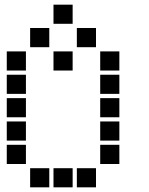

<svg xmlns="http://www.w3.org/2000/svg" viewBox="-20 -811 640 822"><path d="M210 -791Q209 -791 209 -791Q209 -791 209 -790V-710Q209 -709 209 -709Q209 -709 210 -709H290Q291 -709 291 -709Q291 -709 291 -710V-790Q291 -791 291 -791Q291 -791 290 -791ZM110 -691Q109 -691 109 -691Q109 -691 109 -690V-610Q109 -609 109 -609Q109 -609 110 -609H190Q191 -609 191 -609Q191 -609 191 -610V-690Q191 -691 191 -691Q191 -691 190 -691ZM310 -691Q309 -691 309 -691Q309 -691 309 -690V-610Q309 -609 309 -609Q309 -609 310 -609H390Q391 -609 391 -609Q391 -609 391 -610V-690Q391 -691 391 -691Q391 -691 390 -691ZM10 -591Q9 -591 9 -591Q9 -591 9 -590V-510Q9 -509 9 -509Q9 -509 10 -509H90Q91 -509 91 -509Q91 -509 91 -510V-590Q91 -591 91 -591Q91 -591 90 -591ZM210 -591Q209 -591 209 -591Q209 -591 209 -590V-510Q209 -509 209 -509Q209 -509 210 -509H290Q291 -509 291 -509Q291 -509 291 -510V-590Q291 -591 291 -591Q291 -591 290 -591ZM410 -591Q409 -591 409 -591Q409 -591 409 -590V-510Q409 -509 409 -509Q409 -509 410 -509H490Q491 -509 491 -509Q491 -509 491 -510V-590Q491 -591 491 -591Q491 -591 490 -591ZM10 -491Q9 -491 9 -491Q9 -491 9 -490V-410Q9 -409 9 -409Q9 -409 10 -409H90Q91 -409 91 -409Q91 -409 91 -410V-490Q91 -491 91 -491Q91 -491 90 -491ZM410 -491Q409 -491 409 -491Q409 -491 409 -490V-410Q409 -409 409 -409Q409 -409 410 -409H490Q491 -409 491 -409Q491 -409 491 -410V-490Q491 -491 491 -491Q491 -491 490 -491ZM10 -391Q9 -391 9 -391Q9 -391 9 -390V-310Q9 -309 9 -309Q9 -309 10 -309H90Q91 -309 91 -309Q91 -309 91 -310V-390Q91 -391 91 -391Q91 -391 90 -391ZM410 -391Q409 -391 409 -391Q409 -391 409 -390V-310Q409 -309 409 -309Q409 -309 410 -309H490Q491 -309 491 -309Q491 -309 491 -310V-390Q491 -391 491 -391Q491 -391 490 -391ZM10 -291Q9 -291 9 -291Q9 -291 9 -290V-210Q9 -209 9 -209Q9 -209 10 -209H90Q91 -209 91 -209Q91 -209 91 -210V-290Q91 -291 91 -291Q91 -291 90 -291ZM410 -291Q409 -291 409 -291Q409 -291 409 -290V-210Q409 -209 409 -209Q409 -209 410 -209H490Q491 -209 491 -209Q491 -209 491 -210V-290Q491 -291 491 -291Q491 -291 490 -291ZM10 -191Q9 -191 9 -191Q9 -191 9 -190V-110Q9 -109 9 -109Q9 -109 10 -109H90Q91 -109 91 -109Q91 -109 91 -110V-190Q91 -191 91 -191Q91 -191 90 -191ZM410 -191Q409 -191 409 -191Q409 -191 409 -190V-110Q409 -109 409 -109Q409 -109 410 -109H490Q491 -109 491 -109Q491 -109 491 -110V-190Q491 -191 491 -191Q491 -191 490 -191ZM110 -91Q109 -91 109 -91Q109 -91 109 -90V-10Q109 -9 109 -9Q109 -9 110 -9H190Q191 -9 191 -9Q191 -9 191 -10V-90Q191 -91 191 -91Q191 -91 190 -91ZM210 -91Q209 -91 209 -91Q209 -91 209 -90V-10Q209 -9 209 -9Q209 -9 210 -9H290Q291 -9 291 -9Q291 -9 291 -10V-90Q291 -91 291 -91Q291 -91 290 -91ZM310 -91Q309 -91 309 -91Q309 -91 309 -90V-10Q309 -9 309 -9Q309 -9 310 -9H390Q391 -9 391 -9Q391 -9 391 -10V-90Q391 -91 391 -91Q391 -91 390 -91Z"/></svg>

Font: Doto ExtraBold
Style: Regular
Weight: 800
Monospace: yes
Version: Version 1.000